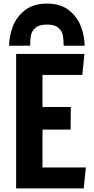

<svg xmlns="http://www.w3.org/2000/svg" viewBox="-20 -1051 523 1071"><path d="M70 0V-750H451L439 -633H217V-454H375L374 -328H217V-117H459L447 0ZM242 -1031Q318 -1031 365 -993.5Q412 -956 432 -902Q452 -848 452 -796H335Q335 -830 330.5 -854Q326 -878 305.5 -896Q285 -914 242 -914Q199 -914 178 -896Q157 -878 152.5 -854Q148 -830 148 -796H31Q31 -848 51 -902Q71 -956 118.5 -993.5Q166 -1031 242 -1031Z"/></svg>

Font: Francois One
Style: Regular
Weight: 400
Designer: Vernon Adams
Foundry: Vernon Adams
Version: Version 2.000